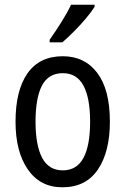

<svg xmlns="http://www.w3.org/2000/svg" viewBox="-20 -837 533 816"><path d="M447 -320Q447 -192 396 -116.5Q345 -41 245 -41Q151 -41 98.5 -116.5Q46 -192 46 -320Q46 -453 97 -525.5Q148 -598 247 -598Q340 -598 393.5 -527Q447 -456 447 -320ZM131 -320Q131 -220 159 -166.5Q187 -113 247 -113Q306 -113 334.5 -165.5Q363 -218 363 -320Q363 -421 334.5 -473.5Q306 -526 247 -526Q186 -526 158.5 -473.5Q131 -421 131 -320ZM382 -808Q369 -787 345 -758.5Q321 -730 293.5 -702.5Q266 -675 245 -657H191V-668Q217 -705 241.5 -744Q266 -783 282 -817H382Z"/></svg>

Font: Noto Sans Tamil UI Condensed
Style: Regular
Weight: 400
Width: 3
Designer: Jelle Bosma - Monotype Design Team
Foundry: Monotype Imaging Inc.
Version: Version 2.004; ttfautohint (v1.8.4.7-5d5b)